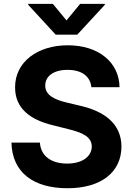

<svg xmlns="http://www.w3.org/2000/svg" viewBox="-20 -974 695 1004"><path d="M332.7 10.3C510.3 10.3 614.7 -74.6 615.1 -207.7C614.7 -328.8 523.4 -393.1 397 -421.5L331.7 -437.1C268.5 -451.7 215.6 -475.1 216.6 -527.3C216.6 -574.2 258.2 -608.7 333.5 -608.7C407 -608.7 452.1 -575.3 457.7 -518.1H605.1C603 -647.7 496.4 -737.2 334.5 -737.2C175.1 -737.2 58.2 -649.1 58.9 -517C58.6 -409.8 134.2 -348.4 257.1 -318.9L336.3 -299C415.5 -279.8 459.5 -257.1 459.9 -208.1C459.5 -154.8 409.1 -118.6 331 -118.6C251.1 -118.6 193.5 -155.5 188.6 -228.3H39.8C43.7 -71 156.2 10.3 332.7 10.3ZM127.5 -953.8V-948.9L271.3 -792.6H383.9L528.1 -948.9V-953.8H399.1L327.8 -867.2L256.4 -953.8Z"/></svg>

Font: Inter-Hewn
Style: Bold
Weight: 700
Designer: Rasmus Andersson
Foundry: rsms
Version: Version 3.012;git-f93a4a705